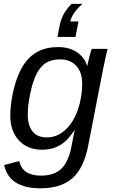

<svg xmlns="http://www.w3.org/2000/svg" viewBox="-20 -786 596 1013"><path d="M193.8 207.5Q28.3 207.5 2 84.5L81.5 64Q98.6 140.6 195.8 140.6Q265.1 140.6 303.2 104.7Q341.3 68.8 356.9 -13.2L373.5 -98.1H372.6Q342.3 -54.7 319.1 -35.6Q295.9 -16.6 266.8 -6.3Q237.8 3.9 200.2 3.9Q125.5 3.9 79.8 -45.2Q34.2 -94.2 34.2 -175.3Q34.2 -240.2 52.5 -315.4Q70.8 -390.6 102.5 -440.4Q134.3 -490.2 179.7 -513.9Q225.1 -537.6 287.1 -537.6Q346.2 -537.6 387 -509.8Q427.7 -481.9 439.5 -438H440.4Q443.8 -456.1 452.6 -490Q461.4 -523.9 463.9 -528.3H547.4L538.1 -488.3L523.4 -418.9L444.8 -15.1Q421.4 103 360.8 155.3Q300.3 207.5 193.8 207.5ZM126.5 -182.1Q126.5 -123 152.1 -92Q177.7 -61 227.5 -61Q280.3 -61 323.2 -99.4Q366.2 -137.7 389.9 -204.6Q413.6 -271.5 413.6 -343.8Q413.6 -404.8 382.3 -438.7Q351.1 -472.7 296.4 -472.7Q252.4 -472.7 223.1 -454.6Q193.8 -436.5 173.8 -397.9Q153.8 -359.4 140.1 -295.2Q126.5 -231 126.5 -182.1ZM357.9 -765.6H415Q359.4 -716.3 351.1 -672.9H394L378.4 -591.3H283.2L293 -643.1Q301.3 -685.5 317.6 -714.1Q334 -742.7 357.9 -765.6Z"/></svg>

Font: Liberation Sans
Style: Italic
Weight: 400
Italic angle: -12°
Designer: Steve Matteson
Foundry: Ascender Corporation
Version: Version 2.1.5